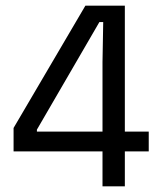

<svg xmlns="http://www.w3.org/2000/svg" viewBox="-20 -659 562 679"><path d="M342.5 0V-439.5L345 -581H331.5L110.5 -200.5V-162.5L78.5 -193.5H506V-123.5H28V-206.5L282 -639H421.5V0Z"/></svg>

Font: Anek Odia
Style: Regular
Weight: 400
Designer: Yesha Goshar & Mahesh Sahu (Odia), Yesha Goshar (Latin)
Foundry: Ek Type
Version: Version 1.003